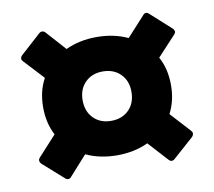

<svg xmlns="http://www.w3.org/2000/svg" viewBox="-64 -722 747 670"><g transform="rotate(-10 309.5 -387.0)"><path d="M43 -194Q37 -200 37 -207Q37 -212 42 -217L106 -287Q83 -331 83 -386Q83 -444 107 -487L42 -557Q37 -562 37 -567Q37 -573 43 -579L115 -644Q119 -648 125 -648Q132 -648 137 -642L199 -573Q248 -596 309 -596Q370 -596 419 -573L482 -642Q487 -649 494 -649Q499 -649 504 -644L576 -579Q582 -573 582 -567Q582 -562 577 -557L512 -487Q536 -444 536 -386Q536 -331 513 -287L577 -217Q582 -212 582 -207Q582 -200 576 -194L504 -130Q499 -125 493 -125Q487 -125 482 -131L419 -200Q370 -177 309 -177Q248 -177 199 -200L137 -131Q133 -125 126 -125Q120 -125 115 -130ZM396 -387Q396 -426 372 -450Q348 -474 309 -474Q271 -474 247 -450Q223 -426 223 -387Q223 -347 247 -323Q271 -299 309 -299Q348 -299 372 -323Q396 -347 396 -387Z"/></g></svg>

Font: LINE Seed Sans TH App ExtraBold
Style: Regular
Weight: 800
Designer: Dalton Maag Ltd | Thai characters by Cadson Demak Co.,Ltd.
Foundry: Dalton Maag Ltd
Version: Version 1.003